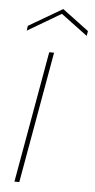

<svg xmlns="http://www.w3.org/2000/svg" viewBox="-53 -754 388 786"><g transform="rotate(5 141.5 -360.5)"><path d="M37.1 0 132.8 -540H152.8L57.1 0ZM283.2 -640.1 279.8 -620.1 170.9 -701.2 33.2 -620.1 36.1 -640.1 174.8 -721.2Z"/></g></svg>

Font: SVN-Poppins Thin
Style: Italic
Weight: 100
Italic angle: -10°
Designer: Ninad Kale (Devanagari), Jonny Pinhorn (Latin)
Foundry: Indian Type Foundry
Version: Version 3.002 2017